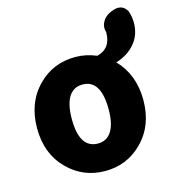

<svg xmlns="http://www.w3.org/2000/svg" viewBox="-114 -863 881 972"><g transform="rotate(-15 326.0 -376.5)"><path d="M319 14Q205 14 125 -65Q40 -149 40 -284Q40 -419 125 -504Q204 -583 319 -583Q376 -583 430 -560Q504 -579 504 -662Q504 -663 504 -664Q495 -695 510 -720Q524 -745 555 -758Q616 -785 642 -735Q652 -703 652 -675Q652 -609 612 -564Q576 -522 514 -503Q597 -417 597 -284Q597 -149 512 -65Q433 14 319 14ZM319 -130Q367 -130 392 -172Q415 -211 415 -284Q415 -439 319 -439Q270 -439 245 -397Q222 -356 222 -284Q222 -130 319 -130Z"/></g></svg>

Font: GenSenRounded TW H
Style: Regular
Weight: 900
Version: Version 1.501;PS 1;hotconv 16.6.51;makeotf.lib2.5.65220